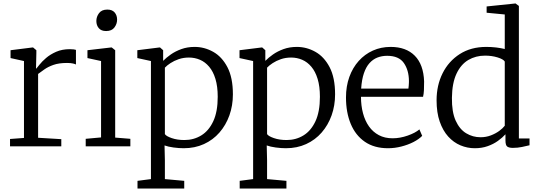

<svg xmlns="http://www.w3.org/2000/svg" viewBox="-20 -839 3081 1101"><path d="M37.5 0V-42L117.5 -48V-489L40.5 -506V-551L167.5 -567H169.5L188.5 -551V-535L186.5 -446H188.5Q193 -451 206.8 -468.5Q220.5 -486 244.2 -506.5Q268 -527 302 -542Q336 -557 380.5 -557Q395 -557 402.8 -555.8Q410.5 -554.5 415.5 -553V-469Q412.5 -471.5 398.8 -474.8Q385 -478 364.5 -478Q318 -478 286.8 -467Q255.5 -456 234.8 -441.2Q214 -426.5 198.5 -415V-49L331.5 -41V0Z M559.5 -51V-489L481.5 -506V-551L618.5 -567H620.5L640.5 -551V-50L727.5 -43V0H471.5V-43ZM588 -661Q560.5 -661 546.5 -677.5Q532.5 -694 532.5 -718.5Q532.5 -743 547.8 -763.5Q563 -784 595 -784H596Q623.5 -784 637.5 -767.5Q651.5 -751 651.5 -726.5Q651.5 -702 636.2 -681.5Q621 -661 589 -661Z M1315.5 -298Q1315.5 -233.5 1295.5 -177.5Q1275.5 -121.5 1238.5 -79Q1201.5 -36.5 1149.5 -12.8Q1097.5 11 1033.5 11Q1006.5 11 975.2 6.8Q944 2.5 923.5 -5L925.5 80V188L1036.5 198V242H768.5V198L845.5 188V-489L767.5 -506V-551L895.5 -567H897.5L915.5 -551V-490Q933 -508 959.2 -526.5Q985.5 -545 1020 -557.5Q1054.5 -570 1096.5 -570Q1152 -570 1202.2 -542Q1252.5 -514 1284 -454Q1315.5 -394 1315.5 -298ZM1063.5 -509Q1032 -509 1005 -499.8Q978 -490.5 957.5 -477Q937 -463.5 925.5 -451V-70Q933 -58 964.8 -47Q996.5 -36 1037.5 -36Q1091 -36 1134.2 -62.5Q1177.5 -89 1203 -143.8Q1228.5 -198.5 1228.5 -284Q1228.5 -343.5 1215.5 -386.2Q1202.5 -429 1179.5 -456.2Q1156.5 -483.5 1126.8 -496.2Q1097 -509 1063.5 -509Z M1901.5 -298Q1901.5 -233.5 1881.5 -177.5Q1861.5 -121.5 1824.5 -79Q1787.5 -36.5 1735.5 -12.8Q1683.5 11 1619.5 11Q1592.5 11 1561.2 6.8Q1530 2.5 1509.5 -5L1511.5 80V188L1622.5 198V242H1354.5V198L1431.5 188V-489L1353.5 -506V-551L1481.5 -567H1483.5L1501.5 -551V-490Q1519 -508 1545.2 -526.5Q1571.5 -545 1606 -557.5Q1640.5 -570 1682.5 -570Q1738 -570 1788.2 -542Q1838.5 -514 1870 -454Q1901.5 -394 1901.5 -298ZM1649.5 -509Q1618 -509 1591 -499.8Q1564 -490.5 1543.5 -477Q1523 -463.5 1511.5 -451V-70Q1519 -58 1550.8 -47Q1582.5 -36 1623.5 -36Q1677 -36 1720.2 -62.5Q1763.5 -89 1789 -143.8Q1814.5 -198.5 1814.5 -284Q1814.5 -343.5 1801.5 -386.2Q1788.5 -429 1765.5 -456.2Q1742.5 -483.5 1712.8 -496.2Q1683 -509 1649.5 -509Z M2205 11Q2126 11 2072.2 -26Q2018.5 -63 1991.2 -128.8Q1964 -194.5 1964 -280Q1964 -344.5 1983.2 -397.8Q2002.5 -451 2037 -489.5Q2071.5 -528 2118.2 -549Q2165 -570 2220 -570Q2308.5 -570 2358.5 -519.5Q2408.5 -469 2412 -372Q2412 -343.5 2411 -322Q2410 -300.5 2406 -284H2050Q2050 -233.5 2061.5 -190Q2073 -146.5 2095.8 -114.2Q2118.5 -82 2152.5 -64Q2186.5 -46 2231 -46Q2274 -46 2318 -61.5Q2362 -77 2385 -97L2401 -60Q2382 -40.5 2350.8 -24.5Q2319.5 -8.5 2281.5 1.2Q2243.5 11 2205 11ZM2051 -331H2322Q2323 -338 2323.8 -347.2Q2324.5 -356.5 2324.8 -364.5Q2325 -372.5 2325 -375Q2324.5 -436.5 2295.8 -477.8Q2267 -519 2200 -519Q2170 -519 2144.2 -509Q2118.5 -499 2098.8 -477Q2079 -455 2066.8 -419Q2054.5 -383 2051 -331Z M2702.5 11Q2660 11 2620.5 -5.5Q2581 -22 2550.2 -56Q2519.5 -90 2501.5 -141.8Q2483.5 -193.5 2483.5 -264Q2483.5 -349.5 2518 -418.8Q2552.5 -488 2616.5 -529Q2680.5 -570 2768.5 -570Q2798 -570 2825 -566.8Q2852 -563.5 2874.5 -558V-756L2770.5 -766V-802L2934.5 -819H2936.5L2955.5 -805V-45H3016.5V-6Q2997 -1.5 2973 3.8Q2949 9 2920.5 9Q2900.5 9 2889.5 2Q2878.5 -5 2878.5 -34V-69Q2861 -49.5 2835.2 -31Q2809.5 -12.5 2776.2 -0.8Q2743 11 2702.5 11ZM2735.5 -52Q2767 -52 2794.5 -62.5Q2822 -73 2842.8 -88.2Q2863.5 -103.5 2874.5 -118V-486Q2866.5 -499.5 2833.2 -509.8Q2800 -520 2761.5 -520Q2708 -520 2665.5 -495Q2623 -470 2597.8 -416.5Q2572.5 -363 2571.5 -278Q2570.5 -197 2593 -147.2Q2615.5 -97.5 2653.2 -74.8Q2691 -52 2735.5 -52Z"/></svg>

Font: Merriweather 7pt Light
Style: Regular
Weight: 300
Designer: Eben Sorkin
Foundry: Eben Sorkin
Version: Version 2.200;gftools[0.9.31]